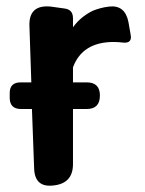

<svg xmlns="http://www.w3.org/2000/svg" viewBox="-20 -585 462 613"><path d="M82 -237H47Q11 -237 11 -273V-288Q11 -322 46 -322H80L74 -501Q71 -571 142 -564L185 -558Q213 -555 213 -527V-498Q227 -517 243.5 -530Q260 -543 277 -551Q287 -555 299.5 -558.5Q312 -562 328 -564Q379 -570 390 -515L397 -475Q403 -446 373 -449Q365 -450 358 -450.5Q351 -451 343 -451Q243 -451 213 -370V-322H257Q299 -322 299 -280Q299 -237 257 -237H213V-61Q213 0 152 7Q91 15 89 -47Z"/></svg>

Font: MaokenZhuyuanTi
Style: Regular
Weight: 400
Designer: Fontworks Inc & LongZhuTi team: ZERO子、时光羊、荆南、频凡、刘鹏、Little White Dog、帆影Magmeta、奈白不弍、白日月球、ChaoTawei、雨三（排名不分先后）
Version: Version 1.000; 20230222